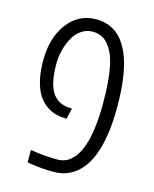

<svg xmlns="http://www.w3.org/2000/svg" viewBox="-101 -709 632 787"><g transform="rotate(15 215.0 -315.5)"><path d="M202.1 9.8Q148.4 9.8 104 2L89.4 -0.5V-53.2Q145 -43 204.1 -43Q224.1 -43 241.5 -51Q258.8 -59.1 274.9 -78.6Q291 -99.1 301.3 -128.9Q325.7 -195.3 325.7 -314.5Q325.7 -410.2 313 -472.2Q304.2 -510.3 291.5 -532.7Q274.9 -562.5 255.1 -574.7Q235.4 -586.9 209 -586.9Q182.1 -586.9 159.9 -571Q137.7 -555.2 125 -529.8Q98.6 -478.5 98.6 -419.9Q98.6 -331.1 128.4 -293.5Q153.3 -261.7 199.7 -260.7L208 -260.3L197.8 -214.4L191.9 -214.8Q137.2 -215.3 101.6 -246.6Q81.1 -263.7 67.4 -291Q43 -342.3 43 -419.9Q43 -516.6 88.4 -577.1Q134.8 -639.6 210 -639.6Q261.2 -639.6 298.3 -611.3Q336.4 -581.1 358.4 -520Q385.7 -441.9 385.7 -314.9Q385.7 -186 355 -107.4Q332.5 -48.8 291.5 -18.6Q273.4 -4.9 251.5 2.4Q229.5 9.8 202.1 9.8Z"/></g></svg>

Font: Open Sans Condensed Light
Style: Regular
Weight: 300
Width: 3
Designer: Monotype Design Team
Foundry: Monotype Imaging Inc.
Version: Version 3.003; ttfautohint (v1.8.4)